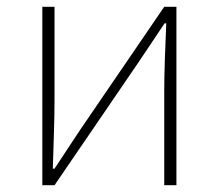

<svg xmlns="http://www.w3.org/2000/svg" viewBox="-20 -547 646 567"><path d="M105 0H141L389 -363C411 -396 444 -445 466 -478H471C468 -407 465 -336 465 -277V0H501V-527H465L217 -164C195 -131 163 -82 141 -49H136C138 -120 141 -191 141 -249V-527H105Z"/></svg>

Font: Source Han Sans JP ExtraLight
Style: Regular
Weight: 250
Designer: Ryoko NISHIZUKA 西塚涼子 (kana, bopomofo & ideographs); Paul D. Hunt (Latin, Greek & Cyrillic); Sandoll Communications 산돌커뮤니
Foundry: Adobe
Version: Version 2.001;hotconv 1.0.107;makeotfexe 2.5.65593